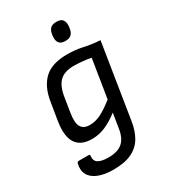

<svg xmlns="http://www.w3.org/2000/svg" viewBox="-214 -790 956 1087"><g transform="rotate(-30 264.5 -246.5)"><path d="M296 -500Q350 -500 396.5 -489.5Q443 -479 501 -475L424 9Q415 69 390 111Q365 153 319 175Q273 197 199 197Q141 197 101.5 181Q62 165 46 135Q30 105 41 64Q44 55 53 55H116Q126 55 125 65Q121 96 142.5 109.5Q164 123 210 123Q269 123 300 96.5Q331 70 340 14L356 -85Q309 -49 267.5 -31.5Q226 -14 181 -14Q108 -14 78 -60Q48 -106 63 -200L82 -316Q96 -405 146 -452.5Q196 -500 296 -500ZM210 -89Q245 -89 280.5 -106Q316 -123 368 -164L408 -414Q384 -419 351 -422Q318 -425 297 -425Q237 -425 205.5 -396Q174 -367 163 -299L148 -205Q138 -144 153 -116.5Q168 -89 210 -89ZM327 -570Q299 -570 287.5 -585Q276 -600 278 -625L279 -635Q282 -662 295 -676Q308 -690 336 -690Q365 -690 376 -675Q387 -660 385 -635L384 -625Q381 -598 368 -584Q355 -570 327 -570Z"/></g></svg>

Font: Sofia Sans Hairline
Style: Italic
Weight: 1
Italic angle: -9°
Designer: Botio Nikoltchev, Ani Petrova
Foundry: lettersoup
Version: Version 4.102